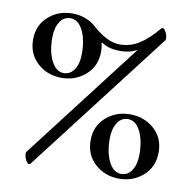

<svg xmlns="http://www.w3.org/2000/svg" viewBox="-81 -792 888 890"><g transform="rotate(10 363.0 -346.5)"><path d="M31.2 -554.7Q31.2 -622.1 78.1 -663.6Q125 -705.1 190.4 -705.1Q222.7 -705.1 252 -694.3Q281.2 -683.6 301.8 -664.1Q371.1 -601.6 429.7 -601.6Q478.5 -601.6 519.5 -627Q560.5 -652.3 603.5 -703.1Q608.4 -710.9 614.3 -710.9Q623 -710.9 632.8 -688.5Q637.7 -675.8 637.7 -666Q637.7 -660.2 634.8 -656.2L123 9.8Q118.2 17.6 112.3 17.6Q103.5 17.6 93.8 -4.9Q88.9 -17.6 88.9 -27.3Q88.9 -33.2 91.8 -37.1L514.6 -587.9L512.7 -589.8Q484.4 -572.3 436.5 -572.3Q382.8 -572.3 349.6 -595.7L346.7 -593.8Q351.6 -575.2 351.6 -554.7Q351.6 -486.3 304.7 -444.3Q257.8 -402.3 191.4 -402.3Q125 -402.3 78.1 -444.3Q31.2 -486.3 31.2 -554.7ZM117.2 -578.1Q117.2 -511.7 139.6 -468.8Q162.1 -425.8 197.3 -425.8Q228.5 -425.8 247.1 -454.1Q265.6 -482.4 265.6 -529.3Q265.6 -595.7 243.7 -638.7Q221.7 -681.6 185.5 -681.6Q154.3 -681.6 135.7 -653.3Q117.2 -625 117.2 -578.1ZM375 -140.6Q375 -208 421.9 -249.5Q468.8 -291 535.2 -291Q601.6 -291 648.4 -249.5Q695.3 -208 695.3 -140.6Q695.3 -72.3 648.4 -30.3Q601.6 11.7 535.2 11.7Q468.8 11.7 421.9 -30.3Q375 -72.3 375 -140.6ZM460.9 -164.1Q460.9 -97.7 482.9 -54.7Q504.9 -11.7 541 -11.7Q572.3 -11.7 590.8 -40Q609.4 -68.4 609.4 -115.2Q609.4 -181.6 587.4 -224.6Q565.4 -267.6 529.3 -267.6Q498 -267.6 479.5 -238.8Q460.9 -210 460.9 -164.1Z"/></g></svg>

Font: Monomakh Unicode TT
Style: Medium
Weight: 500
Designer: Alexey Kryukov, Aleksandr Andreev
Version: Version 1.1